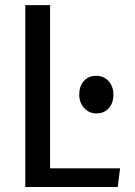

<svg xmlns="http://www.w3.org/2000/svg" viewBox="-20 -748 540 768"><path d="M81.1 0ZM450.7 0H81.1V-727.5H180.2V-74.7H460.4ZM365.2 -294.4Q335.9 -294.4 316.4 -316.2Q296.9 -337.9 296.9 -369.6Q296.9 -402.8 315.2 -423.8Q333.5 -444.8 365.2 -444.8Q395 -444.8 414.3 -423.3Q433.6 -401.9 433.6 -369.6Q433.6 -336.4 415.3 -315.4Q397 -294.4 365.2 -294.4Z"/></svg>

Font: Coda
Style: Regular
Weight: 400
Designer: vernon adams
Foundry: vernon adams
Version: Version 2.000; ttfautohint (v0.8) -r 50 -G 200 -x